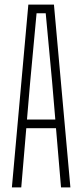

<svg xmlns="http://www.w3.org/2000/svg" viewBox="-20 -820 360 840"><path d="M32 0 104 -800H216L288 0H247L225 -259H95L73 0ZM98 -297H222L208 -462L180 -762H140L112 -461Z"/></svg>

Font: Big Shoulders Text Thin Thin
Style: Regular
Weight: 250
Version: Version 2.002